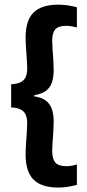

<svg xmlns="http://www.w3.org/2000/svg" viewBox="-20 -698 383 844"><path d="M318 -666V-577.5Q308 -580 296 -582.2Q284 -584.5 270 -584.5Q237.5 -584.5 223.5 -569.2Q209.5 -554 209.5 -519.5Q209.5 -504.5 211.2 -480.5Q213 -456.5 214.5 -431.8Q216 -407 216 -390Q216 -359.5 208.5 -336.5Q201 -313.5 182.5 -299.2Q164 -285 130.5 -279.5V-270.5L125.5 -275Q161 -271 180.8 -256.2Q200.5 -241.5 208.2 -217.8Q216 -194 216 -163Q216 -146 214.5 -121Q213 -96 211.2 -72.2Q209.5 -48.5 209.5 -33Q209.5 1.5 223.8 17Q238 32.5 271.5 32.5Q285 32.5 296.8 30.2Q308.5 28 318 25V114.5Q300 119.5 279.2 123Q258.5 126.5 236.5 126.5Q163 126.5 127.8 92Q92.5 57.5 92.5 -19.5Q92.5 -38 94.2 -64Q96 -90 97.8 -115.2Q99.5 -140.5 99.5 -156.5Q99.5 -178.5 93 -193.5Q86.5 -208.5 71.2 -216.5Q56 -224.5 29 -226V-327.5Q56 -329 71.2 -337Q86.5 -345 93 -359.8Q99.5 -374.5 99.5 -396.5Q99.5 -413 97.8 -438Q96 -463 94.2 -488.8Q92.5 -514.5 92.5 -532Q92.5 -609 127.8 -643.2Q163 -677.5 236.5 -677.5Q258.5 -677.5 279.2 -674.2Q300 -671 318 -666Z"/></svg>

Font: Anek Bangla
Style: Semi-bold
Weight: 600
Designer: Sulekha Rajkumar (Bangla), Yesha Goshar (Latin)
Foundry: Ek Type
Version: Version 1.002;March 21, 2022;FontCreator 13.0.0.2683 64-bit